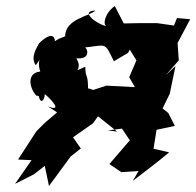

<svg xmlns="http://www.w3.org/2000/svg" viewBox="-20 -581 653 639"><path d="M170 -207 129 -172 101 -144 40 -50 85 -48 30 31 93 -1 129 -29 143 38 215 -60 249 -87 223 -124 290 -171 306 -194 370 -143 339 -147 386 -153 412 -114 344 -35 384 -8 441 -12 422 21C462 -10 504 -41 543 -74L491 -86L501 -149L562 -162L540 -205L521 -220L545 -269L564 -361L531 -330L575 -380L571 -438L613 -517L569 -521L559 -496L503 -504H442L392 -503L362 -561C327 -536 321 -495 336 -494C307 -497 242 -544 297 -546C283 -528 196 -519 197 -460C207 -464 150 -445 161 -436C166 -444 163 -488 110 -437C106 -427 79 -392 99 -364C129 -403 99 -386 114 -343C65 -338 80 -283 102 -262C134 -270 92 -264 109 -261C115 -232 129 -248 129 -268C141 -259 196 -205 139 -227ZM237 -347C210 -331 261 -344 234 -387C292 -381 267 -438 253 -422C337 -430 326 -445 359 -377L406 -405L412 -416L434 -380L410 -324L429 -291L334 -296L279 -278C319 -275 244 -302 273 -274C274 -344 264 -315 264 -359Z"/></svg>

Font: Asimov Aggro
Style: It
Weight: 500
Designer: Google
Version: Version 2.000980; 2014